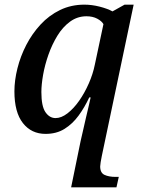

<svg xmlns="http://www.w3.org/2000/svg" viewBox="-20 -566 620 826"><path d="M327 40Q331 24 337 -3.5Q343 -31 350 -60.5Q357 -90 362.5 -113.5Q368 -137 370 -147H364Q344 -104 318 -68.5Q292 -33 257.5 -11.5Q223 10 176 10Q115 10 78.5 -36.5Q42 -83 42 -173Q42 -220 55 -272Q68 -324 93 -372.5Q118 -421 154.5 -460.5Q191 -500 238.5 -523Q286 -546 343 -546Q375 -546 408.5 -537.5Q442 -529 464 -517L516 -546H555L418 105Q415 119 413 132Q411 145 411 150Q411 178 430 186.5Q449 195 477 195H491L481 240H286ZM219 -58Q244 -58 270.5 -78.5Q297 -99 320.5 -132.5Q344 -166 362 -207Q380 -248 388 -288L425 -462Q418 -475 398.5 -485.5Q379 -496 352 -496Q313 -496 281.5 -473Q250 -450 227 -412.5Q204 -375 188.5 -331Q173 -287 165.5 -244.5Q158 -202 158 -170Q158 -109 175.5 -83.5Q193 -58 219 -58Z"/></svg>

Font: Noto Serif Medium
Style: Italic
Weight: 500
Italic angle: -12°
Designer: Monotype Design Team
Foundry: Monotype Imaging Inc.
Version: Version 2.014; ttfautohint (v1.8.4.7-5d5b)